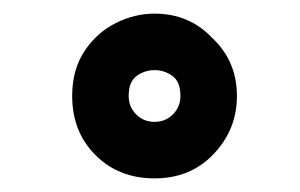

<svg xmlns="http://www.w3.org/2000/svg" viewBox="-20 -844 440 282"><path d="M207 -582Q154.5 -582 120.2 -616.2Q86 -650.5 86 -703Q86 -741.5 104 -768.8Q122 -796 149.8 -810Q177.5 -824 207 -824Q258 -824 292 -788Q328 -754 328 -703Q328 -654 294 -618Q260 -582 207 -582ZM207 -665Q223 -665 234 -676Q245 -687 245 -703Q245 -724 233.2 -732.5Q221.5 -741 207 -741Q192.5 -741 180.8 -732.5Q169 -724 169 -703Q169 -687 180 -676Q191 -665 207 -665Z"/></svg>

Font: Argentum Novus Black
Style: Regular
Weight: 900
Designer: Julieta Ulanovsky (font) & Cristiano Sobral (main changes)
Foundry: Julieta Ulanovsky (font) & Cristiano Sobral (main changes)
Version: Version 3.00;November 27, 2020;FontCreator 13.0.0.2655 64-bi